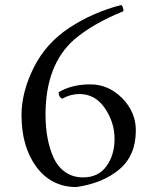

<svg xmlns="http://www.w3.org/2000/svg" viewBox="-20 -736 616 776"><path d="M67 -271Q67 -364 116.5 -463Q166 -562 261.5 -624.5Q357 -687 471 -716Q479 -705 479 -691Q353 -639 281 -577Q164 -475 164 -273Q164 -170 197 -98Q214 -61 244.5 -40Q275 -19 316 -19Q377 -19 410 -64Q443 -109 443 -175Q443 -241 404 -298.5Q365 -356 301 -356Q265 -356 231 -337Q217 -344 217 -363Q270 -395 344.5 -395Q419 -395 474 -339Q529 -283 529 -209Q529 -108 463 -52Q397 4 289 20Q188 20 127.5 -61Q67 -142 67 -271Z"/></svg>

Font: Rosarivo
Style: Regular
Weight: 400
Designer: Pablo Ugerman
Foundry: Pablo Ugerman
Version: Version 1.003